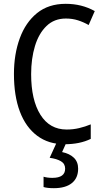

<svg xmlns="http://www.w3.org/2000/svg" viewBox="-20 -745 542 1005"><path d="M325 -648Q264 -648 223.5 -609Q183 -570 163 -504Q143 -438 143 -357Q143 -222 191.5 -144.5Q240 -67 329 -67Q363 -67 394.5 -74.5Q426 -82 455 -94V-18Q398 10 318 10Q234 10 174.5 -34.5Q115 -79 84 -161Q53 -243 53 -358Q53 -461 83.5 -544.5Q114 -628 174 -676.5Q234 -725 324 -725Q408 -725 476 -687L444 -614Q418 -629 388.5 -638.5Q359 -648 325 -648ZM389 138Q389 187 356 213.5Q323 240 262 240Q227 240 208 234V180Q228 186 254 186Q321 186 321 138Q321 112 299 99Q277 86 240 81L277 0H328L305 51Q344 59 366.5 80.5Q389 102 389 138Z"/></svg>

Font: Noto Sans Thai Cond
Style: Regular
Weight: 400
Width: 3
Designer: Monotype Design Team
Foundry: Monotype Imaging Inc.
Version: Version 2.002; ttfautohint (v1.8.4.7-5d5b)